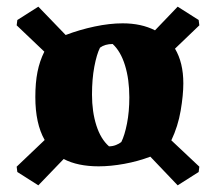

<svg xmlns="http://www.w3.org/2000/svg" viewBox="-20 -593 648 576"><path d="M95 -37 32 -77 30 -93 114 -173Q86 -222 86 -302Q86 -345 92.5 -377.5Q99 -410 113 -438L30 -517L32 -533L95 -573L177 -488Q219 -504 264 -513.5Q309 -523 348 -523Q404 -523 445 -502L513 -573L576 -533L578 -517L505 -447Q530 -405 530 -343Q530 -308 522 -261Q514 -214 494 -172L578 -93L576 -77L513 -37L431 -123Q394 -109 353 -101.5Q312 -94 276 -94Q213 -94 171 -116ZM307 -154Q318 -154 328 -158Q338 -162 344 -167Q354 -187 361 -222.5Q368 -258 368 -301Q368 -355 355 -397Q342 -439 318 -461Q295 -461 280 -450Q270 -430 263 -393Q256 -356 256 -309Q256 -258 269 -217Q282 -176 307 -154Z"/></svg>

Font: Labrada Black
Style: Regular
Weight: 900
Designer: Mercedes Jáuregui
Foundry: Omnibus-Type Team
Version: Version 1.000; ttfautohint (v1.8.4.7-5d5b)